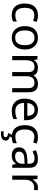

<svg xmlns="http://www.w3.org/2000/svg" viewBox="1606 -2192 826 4078"><g transform="rotate(90 2019.0 -153.0)"><path d="M300 10Q229 10 173.5 -19Q118 -48 86.5 -109Q55 -170 55 -265Q55 -364 88 -426Q121 -488 177.5 -517Q234 -546 306 -546Q347 -546 385 -537.5Q423 -529 447 -517L420 -444Q396 -453 364 -461Q332 -469 304 -469Q146 -469 146 -266Q146 -169 184.5 -117.5Q223 -66 299 -66Q343 -66 376.5 -75Q410 -84 438 -97V-19Q411 -5 378.5 2.5Q346 10 300 10Z M1031 -269Q1031 -136 963.5 -63Q896 10 781 10Q710 10 654.5 -22.5Q599 -55 567 -117.5Q535 -180 535 -269Q535 -402 602 -474Q669 -546 784 -546Q857 -546 912.5 -513.5Q968 -481 999.5 -419.5Q1031 -358 1031 -269ZM626 -269Q626 -174 663.5 -118.5Q701 -63 783 -63Q864 -63 902 -118.5Q940 -174 940 -269Q940 -364 902 -418Q864 -472 782 -472Q700 -472 663 -418Q626 -364 626 -269Z M1758 -546Q1849 -546 1894 -499.5Q1939 -453 1939 -349V0H1852V-345Q1852 -472 1743 -472Q1665 -472 1631.5 -427Q1598 -382 1598 -296V0H1511V-345Q1511 -472 1401 -472Q1320 -472 1289 -422Q1258 -372 1258 -278V0H1170V-536H1241L1254 -463H1259Q1284 -505 1326.5 -525.5Q1369 -546 1417 -546Q1479 -546 1520.5 -524Q1562 -502 1581 -456H1586Q1613 -502 1659.5 -524Q1706 -546 1758 -546Z M2312 -546Q2381 -546 2430.5 -516Q2480 -486 2506.5 -431.5Q2533 -377 2533 -304V-251H2166Q2168 -160 2212.5 -112.5Q2257 -65 2337 -65Q2388 -65 2427.5 -74.5Q2467 -84 2509 -102V-25Q2468 -7 2428 1.5Q2388 10 2333 10Q2257 10 2198.5 -21Q2140 -52 2107.5 -113.5Q2075 -175 2075 -264Q2075 -352 2104.5 -415Q2134 -478 2187.5 -512Q2241 -546 2312 -546ZM2311 -474Q2248 -474 2211.5 -433.5Q2175 -393 2168 -321H2441Q2440 -389 2409 -431.5Q2378 -474 2311 -474Z M2884 10Q2813 10 2757.5 -19Q2702 -48 2670.5 -109Q2639 -170 2639 -265Q2639 -364 2672 -426Q2705 -488 2761.5 -517Q2818 -546 2890 -546Q2931 -546 2969 -537.5Q3007 -529 3031 -517L3004 -444Q2980 -453 2948 -461Q2916 -469 2888 -469Q2730 -469 2730 -266Q2730 -169 2768.5 -117.5Q2807 -66 2883 -66Q2927 -66 2960.5 -75Q2994 -84 3022 -97V-19Q2995 -5 2962.5 2.5Q2930 10 2884 10ZM2966 139Q2966 187 2929 213.5Q2892 240 2818 240Q2803 240 2789.5 238.5Q2776 237 2768 235V180Q2777 182 2792 183.5Q2807 185 2821 185Q2857 185 2876 175.5Q2895 166 2895 141Q2895 115 2868.5 103Q2842 91 2804 86L2847 0H2905L2879 53Q2915 61 2940.5 81Q2966 101 2966 139Z M3352 -545Q3450 -545 3497 -502Q3544 -459 3544 -365V0H3480L3463 -76H3459Q3424 -32 3385.5 -11Q3347 10 3279 10Q3206 10 3158 -28.5Q3110 -67 3110 -149Q3110 -229 3173 -272.5Q3236 -316 3367 -320L3458 -323V-355Q3458 -422 3429 -448Q3400 -474 3347 -474Q3305 -474 3267 -461.5Q3229 -449 3196 -433L3169 -499Q3204 -518 3252 -531.5Q3300 -545 3352 -545ZM3378 -259Q3278 -255 3239.5 -227Q3201 -199 3201 -148Q3201 -103 3228.5 -82Q3256 -61 3299 -61Q3367 -61 3412 -98.5Q3457 -136 3457 -214V-262Z M3960 -546Q3975 -546 3992.5 -544.5Q4010 -543 4023 -540L4012 -459Q3999 -462 3983.5 -464Q3968 -466 3954 -466Q3913 -466 3877 -443.5Q3841 -421 3819.5 -380.5Q3798 -340 3798 -286V0H3710V-536H3782L3792 -438H3796Q3822 -482 3863 -514Q3904 -546 3960 -546Z"/></g></svg>

Font: Noto Sans Bamum
Style: Regular
Weight: 400
Designer: Monotype Design Team
Foundry: Monotype Imaging Inc.
Version: Version 2.001